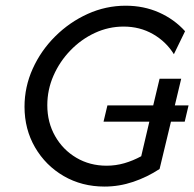

<svg xmlns="http://www.w3.org/2000/svg" viewBox="-20 -658 698 690"><path d="M355.6 12.5Q274.3 12.5 209 -25.3Q143.8 -63.2 105.9 -128.5Q68.1 -193.8 68.1 -274.3Q68.1 -345.8 97.6 -411.1Q127.1 -476.4 178.5 -527.4Q229.9 -578.5 295.1 -608Q360.4 -637.5 431.9 -637.5Q496.5 -637.5 551.4 -613.2Q606.2 -588.9 645.1 -545.8L604.9 -463.2Q577.1 -508.3 529.9 -535.4Q482.6 -562.5 424.3 -562.5Q370.1 -562.5 320.8 -539.6Q271.5 -516.7 233 -476.7Q194.4 -436.8 172.2 -386.1Q150 -335.4 150 -279.9Q150 -218.1 178.1 -168.8Q206.2 -119.4 254.5 -91Q302.8 -62.5 363.2 -62.5Q395.8 -62.5 427.1 -71.5Q458.3 -80.6 487.5 -96.5L516.7 -220.8H352.1L366 -279.2H530.6L553.5 -375H631.2L608.3 -279.2H657.6L643.8 -220.8H594.4L553.5 -50.7Q509 -21.5 458.7 -4.5Q408.3 12.5 355.6 12.5Z"/></svg>

Font: Afacad
Style: Italic
Weight: 400
Italic angle: -14°
Designer: Kristian Moeller
Foundry: Dicotype
Version: Version 1.000